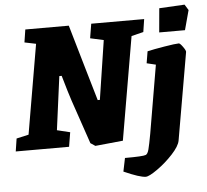

<svg xmlns="http://www.w3.org/2000/svg" viewBox="-76 -727 1048 972"><g transform="rotate(-5 448.0 -240.5)"><path d="M677 -546 616 -531 526 -7 385 7 361 -9 301 -185Q286 -227 269 -282.5Q252 -338 246 -361H234L198 -89L264 -73L252 0H-19L-9 -65L53 -79L131 -534L73 -546L83 -611H304L367 -394L417 -223H428L474 -523L406 -538L418 -611H687ZM515 149 529 81Q621 81 635 75Q645 71 651 48Q657 25 667 -30L726 -376L680 -387L690 -447Q719 -454 776.5 -463.5Q834 -473 851 -473Q857 -473 871 -453.5Q885 -434 884 -427L807 17Q802 45 765.5 84.5Q729 124 686 154.5Q643 185 626 185Q596 185 515 149ZM768 -659 897 -666 915 -637 888 -537H757Z"/></g></svg>

Font: Grenze ExtraBold
Style: Italic
Weight: 800
Italic angle: -10°
Designer: Renata Polastri
Foundry: Omnibus-Type
Version: Version 1.002; ttfautohint (v1.8)